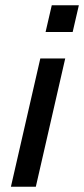

<svg xmlns="http://www.w3.org/2000/svg" viewBox="-20 -710 320 730"><path d="M153.3 -588.4 176.8 -689.9H279.8L256.3 -588.4ZM21.5 0 133.3 -487.8H228L116.2 0Z"/></svg>

Font: Acari Sans Medium
Style: Italic
Weight: 500
Italic angle: -13°
Designer: Alfredo Marco Pradil and Stefan Peev
Foundry: Hanken Design Co.
Version: Version 1.045